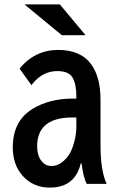

<svg xmlns="http://www.w3.org/2000/svg" viewBox="-20 -811 540 873"><path d="M252 -791 369.1 -650.9H261.2L91.3 -791ZM327.1 -362.8V-374Q327.1 -429.7 309.1 -459.5Q291.5 -487.8 240.2 -487.8Q170.9 -487.8 123 -423.8L68.8 -499Q138.7 -584 244.6 -584Q348.6 -584 396 -516.6Q437 -458.5 437 -357.9V-151.9Q437 -35.2 464.8 24.9H374Q357.9 -8.3 351.1 -67.9H347.2Q320.8 42 206.1 42Q130.4 42 82.5 -12.2Q38.1 -62 38.1 -141.6Q38.1 -260.7 127.9 -315.9Q205.1 -362.8 311 -362.8ZM327.1 -276.9H309.1Q148.9 -276.9 148.9 -145.5Q148.9 -106 166 -82.5Q184.1 -56.2 214.4 -56.2Q254.4 -56.2 288.6 -100.1Q306.6 -123.5 317.4 -165Q327.1 -201.2 327.1 -231.9Z"/></svg>

Font: BIZ UDGothic
Style: Bold
Weight: 700
Monospace: yes
Designer: TypeBank Co., Ltd.
Foundry: Morisawa Inc.
Version: Version 1.05